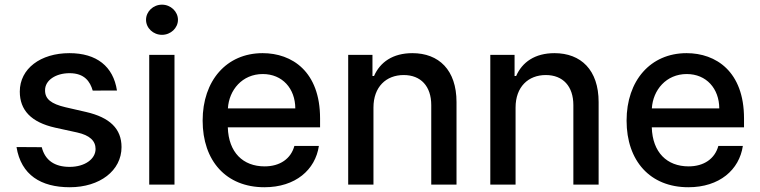

<svg xmlns="http://www.w3.org/2000/svg" viewBox="-20 -776 3194 807"><path d="M369.7 -395.2 471.6 -395.6C456 -497.2 386 -552.6 271.7 -552.6C150.6 -552.6 63.2 -487.6 63.2 -391C63.2 -313.6 110.1 -262.1 212.4 -239.3L304.7 -219.1C357.2 -207.4 381.7 -183.9 381.7 -149.9C381.7 -107.6 336.6 -74.6 272.7 -74.6C209.9 -74.6 169.4 -101.9 155.5 -157.3L49.4 -158C68.5 -40.5 152 11 273.4 11C399.5 11 490.8 -58.9 490.8 -157.7C490.8 -234.7 441.8 -282.3 341.6 -305.4L255 -325.3C195 -339.5 169 -359.7 169.4 -396.7C169 -438.6 214.5 -468.4 272.4 -468.4C335.2 -468.4 358.7 -433.2 369.7 -395.2Z M607.2 0H713.4V-545.5H607.2ZM593.8 -692.8C593.8 -658 623.9 -629.6 660.9 -629.6C697.4 -629.6 728 -658 728 -692.8C728 -727.6 697.4 -756.4 660.9 -756.4C623.9 -756.4 593.8 -727.6 593.8 -692.8Z M1091.3 11C1222.3 11 1305.4 -62.5 1320.3 -162.6H1217.3C1202.8 -108.7 1156.6 -76.7 1092.3 -76.7C1001.4 -76.7 940.7 -135.3 937.5 -240.8H1325.3V-278.4C1325.3 -475.5 1207.4 -552.6 1083.8 -552.6C931.8 -552.6 831.7 -436.8 831.7 -269.2C831.7 -99.8 930.4 11 1091.3 11ZM937.9 -320.3C942.5 -397.7 998.2 -464.8 1084.5 -464.8C1166.9 -464.8 1220.9 -403.8 1221.2 -320.3Z M1549.7 -323.9C1549.7 -410.9 1603 -460.6 1676.8 -460.6C1748.9 -460.6 1792.6 -413.4 1792.6 -334.2V0H1898.8V-346.9C1898.8 -481.9 1824.6 -552.6 1713.1 -552.6C1631 -552.6 1577.4 -514.6 1552.2 -456.7H1545.5V-545.5H1443.5V0H1549.7Z M2147 -323.9C2147 -410.9 2200.3 -460.6 2274.1 -460.6C2346.2 -460.6 2389.9 -413.4 2389.9 -334.2V0H2496.1V-346.9C2496.1 -481.9 2421.9 -552.6 2310.4 -552.6C2228.3 -552.6 2174.7 -514.6 2149.5 -456.7H2142.8V-545.5H2040.8V0H2147Z M2873.2 11C3004.3 11 3087.4 -62.5 3102.3 -162.6H2999.3C2984.7 -108.7 2938.6 -76.7 2874.3 -76.7C2783.4 -76.7 2722.7 -135.3 2719.5 -240.8H3107.2V-278.4C3107.2 -475.5 2989.3 -552.6 2865.8 -552.6C2713.8 -552.6 2613.6 -436.8 2613.6 -269.2C2613.6 -99.8 2712.4 11 2873.2 11ZM2719.8 -320.3C2724.4 -397.7 2780.2 -464.8 2866.5 -464.8C2948.9 -464.8 3002.8 -403.8 3003.2 -320.3Z"/></svg>

Font: Magic Ui Pro Medium
Style: Regular
Weight: 500
Designer: Stefan Endress, Andreas Faust
Version: Version 1.000;FEAKit 1.0